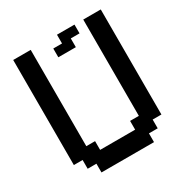

<svg xmlns="http://www.w3.org/2000/svg" viewBox="-196 -1156 1142 1187"><g transform="rotate(-30 375.0 -562.5)"><path d="M312.5 -875V-937.5H375V-1000H500V-937.5H437.5V-875ZM187.5 -125V-187.5H125V-250H62.5V-1000H187.5V-312.5H250V-250H500V-312.5H562.5V-1000H687.5V-250H625V-187.5H562.5V-125Z"/></g></svg>

Font: Better VCR
Style: Regular
Weight: 400
Designer: artdzyk
Foundry: https://fontstruct.com
Version: Version 1.0